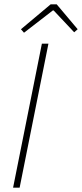

<svg xmlns="http://www.w3.org/2000/svg" viewBox="-20 -860 376 880"><path d="M40 0H70L202 -660H172ZM90 -710 222 -812H226L320 -712L336 -726L240 -840H212L76 -726Z"/></svg>

Font: Source Sans Pro ExtraLight
Style: Italic
Weight: 200
Italic angle: -11°
Designer: Paul D. Hunt
Foundry: Adobe Systems Incorporated
Version: Version 3.006;hotconv 1.0.111;makeotfexe 2.5.65597